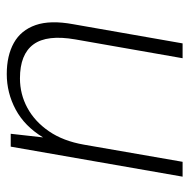

<svg xmlns="http://www.w3.org/2000/svg" viewBox="-16 -558 573 582"><g transform="rotate(-90 271.0 -266.5)"><path d="M27 0 118 -521H157L146 -423Q180 -479 230.5 -506Q281 -533 338 -533Q394 -533 432.5 -511.5Q471 -490 486.5 -445.5Q502 -401 489 -331L431 0H386L443 -325Q458 -411 428 -452Q398 -493 325 -493Q277 -493 235.5 -470.5Q194 -448 164.5 -405Q135 -362 124 -299L72 0Z"/></g></svg>

Font: DM Sans 10pt ExtraLight
Style: Italic
Weight: 250
Italic angle: -10°
Version: Version 4.004;gftools[0.9.30]